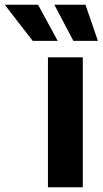

<svg xmlns="http://www.w3.org/2000/svg" viewBox="-139 -787 432 807"><path d="M62.5 0V-545.9H209V0ZM-1.5 -615.2 -119.1 -767.1H21L103.5 -615.2ZM169.4 -615.2 89.4 -767.1H220.2L272.5 -615.2Z"/></svg>

Font: Inter
Style: Bold
Weight: 700
Designer: Rasmus Andersson
Foundry: rsms
Version: Version 4.001;git-9221beed3